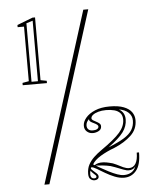

<svg xmlns="http://www.w3.org/2000/svg" viewBox="-53 -768 680 829"><g transform="rotate(-5 287.5 -354.0)"><path d="M50 -421V-431L77.7 -436V-672.6H50V-682L117.4 -708H128.5V-436L155 -431V-421ZM89.2 -432.5H117V-694.7L89.2 -686.1ZM323.2 15Q314.8 15 306.4 8.6Q298.1 2.3 298.1 -14.6Q298.1 -38 307.2 -54.8Q316.3 -71.7 331 -85.6Q345.7 -99.6 363 -111.6Q423.2 -153.4 446.2 -180.2Q469.2 -207 469.2 -235.4Q469.2 -253.4 460 -263.7Q450.7 -274 434.8 -278.4Q418.8 -282.7 398.9 -282.7Q380.1 -282.7 365.2 -278.4Q350.4 -274.2 341.8 -267.4Q333.2 -260.7 333.2 -252.6Q333.2 -247.6 339 -243.9Q344.8 -240.3 352.4 -236.4Q360 -232.6 365.8 -227.8Q371.6 -223 371.6 -215.1Q371.6 -201.6 359.6 -195.2Q347.7 -188.7 333.6 -188.7Q319.3 -188.7 308.5 -197.9Q297.6 -207.1 297.6 -223.3Q297.6 -240.8 311.7 -257.7Q325.7 -274.6 352.1 -285.8Q378.5 -297 415.8 -297Q453.5 -297 476.8 -287.8Q500.1 -278.7 511.1 -263.3Q522.1 -247.8 522.1 -228Q522.1 -189 493.7 -162.4Q465.2 -135.7 421.8 -117.5Q387.2 -104.7 360.1 -88.4Q333 -72 323 -53.7L329.3 -50Q336.2 -55 345.5 -57.3Q354.9 -59.7 367.1 -59Q379.4 -58.4 392.6 -55Q408.6 -52.1 423 -44.6Q437.4 -37 451.1 -30.7Q464.9 -24.5 476.2 -24.5Q495.1 -24.5 505 -40.7Q515 -57 515 -88.3H525Q525 -34.5 504.4 -9.7Q483.9 15 451.8 15Q431.9 15 410.7 6.4Q389.4 -2.1 370.5 -13.5Q351.5 -24.8 336.9 -33.4Q322.3 -42 315.3 -42Q311.9 -42 311.9 -38.4Q311.9 -33.8 319.5 -27.7Q327.1 -21.6 334.7 -14.2Q342.2 -6.9 342.2 0.1Q342.2 7.1 336.7 11.1Q331.2 15 323.2 15ZM309.2 -223.3Q309.2 -212.8 315.7 -206.5Q322.3 -200.2 334.8 -200.2Q346.6 -200.2 353.3 -204.1Q360.1 -208.1 360.1 -215.1Q360.1 -222.6 342.6 -230.7Q331.8 -235.6 327.2 -239.3Q322.5 -243.1 322.5 -247.4Q322.5 -248.4 322.5 -248.9Q322.5 -249.4 322.5 -250.4Q309.2 -238.4 309.2 -223.3ZM334 -47.9Q345.4 -40.5 359.9 -32.8Q374.4 -25.2 388 -17.6Q407.3 -7.8 423.3 -2.2Q439.3 3.5 451.8 3.5Q470.7 3.5 484.3 -4.9Q497.9 -13.2 504.1 -30.5Q502.5 -28.3 500.6 -25.7Q498.8 -23.2 496.8 -22Q491.1 -17.5 483.3 -15.9Q475.4 -14.3 466.2 -15.6Q452.7 -19.1 434.9 -26.5Q417.1 -33.8 397.7 -40.1Q381.1 -44 364.2 -45.7Q347.2 -47.4 334 -47.9ZM454.6 -280.5Q480.1 -265.8 480.1 -235.4Q480.1 -206.1 461.4 -180.6Q442.7 -155.2 395.9 -121.5Q439 -138.6 463.9 -153.9Q488.8 -169.3 499.7 -187.3Q510.6 -205.3 510.6 -228Q510.6 -248.4 495.5 -262.5Q480.4 -276.6 454.6 -280.5ZM309.6 -28.2Q307.9 -24.2 307.2 -19.4Q306.5 -14.5 307 -8.1Q309.2 6.5 322.4 6.5Q332.9 6.5 332.9 -0.7Q332.9 -3.9 329.1 -7.3Q325.3 -10.8 320.3 -15.4Q316.8 -18.5 314.2 -21.6Q311.6 -24.7 309.6 -28.2ZM106 15 339 -723H360.5L127.5 15Z"/></g></svg>

Font: Kalnia Glaze Thin
Style: Regular
Weight: 100
Version: Version 1.110